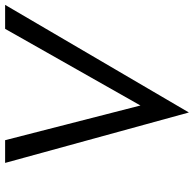

<svg xmlns="http://www.w3.org/2000/svg" viewBox="-24 -716 776 769"><g transform="rotate(-90 364.5 -332.0)"><path d="M326 -158 633 -700H729L298 36L96 -700H187Z"/></g></svg>

Font: Von Book
Style: Italic
Weight: 400
Version: Version 4.000; ttfautohint (v1.8.4.7-5d5b)